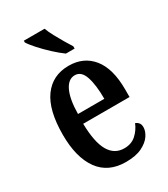

<svg xmlns="http://www.w3.org/2000/svg" viewBox="-191 -855 837 954"><g transform="rotate(-30 227.5 -378.0)"><path d="M244 10Q143 10 91 -62Q39 -134 39 -264Q39 -405 90.5 -476Q142 -547 235 -547Q321 -547 370.5 -485.5Q420 -424 420 -305V-261H154Q156 -154 185.5 -103.5Q215 -53 271 -53Q312 -53 338.5 -77Q365 -101 379 -135Q390 -131 397.5 -122Q405 -113 405 -97Q405 -74 388.5 -49.5Q372 -25 336.5 -7.5Q301 10 244 10ZM307 -316Q307 -396 291 -443.5Q275 -491 238 -491Q200 -491 178.5 -445.5Q157 -400 156 -316ZM254 -606Q229 -624 198 -652.5Q167 -681 141 -710Q115 -739 105 -756V-766H224Q232 -744 246.5 -717Q261 -690 276.5 -664Q292 -638 304 -619V-606Z"/></g></svg>

Font: Noto Serif Devanagari ExtraCondensed SemiBold
Style: Regular
Weight: 600
Width: 2
Designer: Universal Thirst, Indian Type Foundry and the Monotype Design Team
Foundry: Monotype Imaging Inc.
Version: Version 2.004; ttfautohint (v1.8.4.7-5d5b)